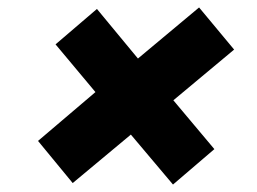

<svg xmlns="http://www.w3.org/2000/svg" viewBox="-20 -606 690 515"><path d="M175 -115 82 -228 236 -359 129 -487 240 -582 350 -449 514 -586 608 -473 445 -337 555 -206 444 -111 331 -245Z"/></svg>

Font: REM ExtraBold
Style: Italic
Weight: 800
Italic angle: -11°
Designer: Octavio Pardo
Foundry: Ashler Design
Version: Version 1.005;gftools[0.9.28]